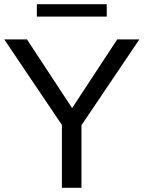

<svg xmlns="http://www.w3.org/2000/svg" viewBox="-35 -892 682 912"><path d="M259 0V-330L279 -269L-15 -705H93L319 -361H296L522 -705H627L333 -269L352 -330V0ZM140 -813V-872H472V-813Z"/></svg>

Font: Mulish Medium
Style: Regular
Weight: 500
Designer: Vernon Adams
Foundry: Vernon Adams
Version: Version 3.603; ttfautohint (v1.8.3)